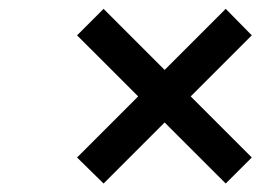

<svg xmlns="http://www.w3.org/2000/svg" viewBox="-20 -529 626 439"><path d="M416 -308.6 555.7 -168.9 496.1 -109.4 356.4 -249 216.8 -109.4 156.2 -168.9 295.9 -308.6 156.2 -448.2 216.8 -508.8 356.4 -369.1 496.1 -508.8 555.7 -448.2Z"/></svg>

Font: Thabit-Bold-Oblique
Style: Bold Oblique
Weight: 700
Designer: Regenerated by Nadim Shaikli
Foundry: MAK Alagha
Version: 0.01